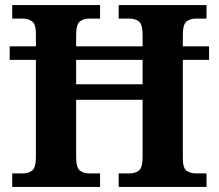

<svg xmlns="http://www.w3.org/2000/svg" viewBox="-20 -734 859 754"><path d="M28 0V-53H70Q91.1 -53 106.1 -64Q121 -75 121 -118V-499H18V-552H121V-600Q121 -640 105.5 -650.5Q90 -661 70 -661H28V-714H373V-661H330Q308.9 -661 293.9 -650Q279 -639 279 -596V-552H540V-596Q540 -639 525.1 -650Q510.1 -661 489 -661H446V-714H791V-661H749Q727.9 -661 712.9 -650Q698 -639 698 -596V-552H801V-499H698V-113Q698 -73 713.5 -63Q729 -53 749 -53H791V0H446V-53H489Q510.1 -53 525.1 -64Q540 -75 540 -118V-342H279V-118Q279 -75 293.9 -64Q308.9 -53 330 -53H373V0ZM279 -403H540V-499H279Z"/></svg>

Font: Noto Serif Vithkuqi
Style: Regular
Weight: 400
Version: Version 1.005